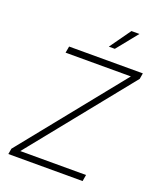

<svg xmlns="http://www.w3.org/2000/svg" viewBox="-168 -1045 952 1147"><g transform="rotate(20 308.0 -471.0)"><path d="M25.9 0 32.2 -36.1 555.2 -686H140.1L147.5 -727.5H616.2L609.9 -690.4L86.9 -41H504.9L498 0ZM370.6 -808.1 465.8 -941.9H516.6L408.7 -808.1Z"/></g></svg>

Font: Inter Extra Light
Style: Italic
Weight: 200
Italic angle: -9.39999°
Designer: Rasmus Andersson
Foundry: rsms
Version: Version 4.000;git-3c8e0fc